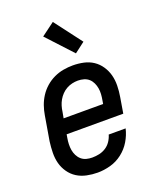

<svg xmlns="http://www.w3.org/2000/svg" viewBox="-145 -863 789 959"><g transform="rotate(-20 250.0 -384.0)"><path d="M207 8Q178 8 149.5 2Q121 -4 98 -18.5Q75 -33 59 -56Q43 -79 36 -105.5Q29 -132 29.5 -161.5Q30 -191 34 -221L56 -351Q60 -376 68.5 -400.5Q77 -425 91.5 -447.5Q106 -470 126.5 -488Q147 -506 171.5 -517.5Q196 -529 221.5 -533.5Q247 -538 272 -538Q301 -538 329 -532Q357 -526 379.5 -511Q402 -496 417.5 -473Q433 -450 440 -423.5Q447 -397 446.5 -367.5Q446 -338 441 -309L427 -225H126L123 -207Q120 -191 119.5 -174.5Q119 -158 121.5 -143Q124 -128 131 -114Q138 -100 149.5 -90Q161 -80 176 -76Q191 -72 207 -72Q226 -72 244.5 -76Q263 -80 279.5 -90.5Q296 -101 307 -117.5Q318 -134 323 -152H413Q405 -118 386.5 -87Q368 -56 339 -33.5Q310 -11 275.5 -1.5Q241 8 207 8ZM139 -305H349L352 -323Q355 -339 356 -355Q357 -371 354.5 -386Q352 -401 345.5 -415Q339 -429 328 -439Q317 -449 301.5 -453.5Q286 -458 270 -458Q270 -458 270 -458Q270 -458 270 -458Q255 -458 239.5 -454.5Q224 -451 209.5 -443Q195 -435 183.5 -423Q172 -411 164 -397Q156 -383 151.5 -368Q147 -353 145 -337ZM308 -589 183 -724 253 -776 363 -631Z"/></g></svg>

Font: Iosevka Curly Medium Oblique
Style: Regular
Weight: 500
Italic angle: -9°
Monospace: yes
Designer: Belleve Invis
Foundry: Belleve Invis
Version: Version 11.1.0; ttfautohint (v1.8.3)